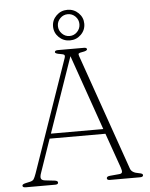

<svg xmlns="http://www.w3.org/2000/svg" viewBox="-60 -955 786 1004"><g transform="rotate(-5 333.0 -453.0)"><path d="M204.5 -10Q204.5 0 189 0H33.5Q17.5 0 17.5 -10Q17.5 -17.5 35 -21.5L59.5 -27Q73 -30 78.5 -38.2Q84 -46.5 91.5 -67.5L295.5 -655.5Q299.5 -667.5 295.5 -671.8Q291.5 -676 275 -678.5Q247.5 -682.5 247.5 -690.5Q247.5 -700 263.5 -700H400.5Q416 -700 416 -691Q416 -682.5 389 -678.5Q375 -676.5 371.5 -673Q368 -669.5 371.5 -660L585 -50Q592.5 -27.5 629.5 -22Q641.5 -20 646 -17.2Q650.5 -14.5 650.5 -10Q650.5 0 634.5 0H476Q460.5 0 460.5 -10Q460.5 -20 478 -21.5L527.5 -26Q540 -27 542 -34.8Q544 -42.5 538 -59.5L473.5 -242.5H180.5L120.5 -68.5Q113 -48 116.8 -38.5Q120.5 -29 138.5 -27L187.5 -21.5Q204.5 -19.5 204.5 -10ZM189.5 -268H464.5L326.5 -662.5ZM331.5 -745Q297.5 -745 273.5 -768.5Q249.5 -792 249.5 -825.5Q249.5 -858.5 273.5 -882Q297.5 -905.5 331.5 -905.5Q365.5 -905.5 389.5 -882Q413.5 -858.5 413.5 -825.5Q413.5 -792 389.5 -768.5Q365.5 -745 331.5 -745ZM331.5 -882.5Q308.5 -882.5 291.8 -865.8Q275 -849 275 -825.5Q275 -802 291.8 -785Q308.5 -768 331.5 -768Q355 -768 371.5 -785Q388 -802 388 -825.5Q388 -849 371.5 -865.8Q355 -882.5 331.5 -882.5Z"/></g></svg>

Font: Fraunces 9pt Soft Thin
Style: Regular
Weight: 100
Version: Version 1.000;[b76b70a41]